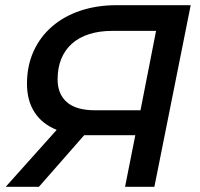

<svg xmlns="http://www.w3.org/2000/svg" viewBox="-20 -720 771 740"><path d="M462 0 501.5 -199H319H304.5L130 0H2L198.5 -219.5Q142.5 -242 113.2 -287.2Q84 -332.5 84 -397Q84 -466.5 109.5 -522.5Q135 -578.5 180.8 -618Q226.5 -657.5 290 -678.8Q353.5 -700 429 -700H715L575 0ZM581.5 -601H413Q363 -601 323.8 -588.5Q284.5 -576 257.5 -552Q230.5 -528 216.2 -493.2Q202 -458.5 202 -414Q202 -357.5 237.8 -326.2Q273.5 -295 346 -295H521.5Z"/></svg>

Font: Argentum Sans
Style: Italic
Weight: 400
Italic angle: -11.3099°
Designer: Julieta Ulanovsky, Owen Earl, Rasmus Andersson, Cristiano Sobral
Foundry: The Argentum Sans Project Authors
Version: Version 3.131; ttfautohint (v1.8.4.7-5d5b-dirty)